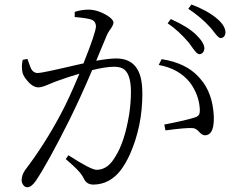

<svg xmlns="http://www.w3.org/2000/svg" viewBox="-20 -793 1040 837"><path d="M710.9 -691.4 724.6 -710Q798.8 -676.8 835 -641.6Q871.1 -606.4 871.1 -581.1Q868.2 -558.6 849.6 -556.6Q837.9 -556.6 818.4 -585.9Q807.6 -600.6 802.7 -607.4Q758.8 -659.2 710.9 -691.4ZM305.7 -718.8V-741.2Q335.9 -751 365.2 -751Q406.2 -751 450.2 -723.6Q473.6 -708 474.6 -695.3Q474.6 -682.6 458 -661.1Q450.2 -649.4 446.3 -640.6Q439.5 -625 420.9 -580.1Q407.2 -546.9 399.4 -528.3Q456.1 -538.1 486.3 -538.1Q575.2 -538.1 594.7 -449.2Q600.6 -420.9 600.6 -383.8Q600.6 -242.2 545.9 -119.1Q527.3 -79.1 506.8 -51.8Q459 10.7 387.7 11.7Q360.4 11.7 348.6 -8.8Q346.7 -11.7 338.9 -26.4Q325.2 -49.8 268.6 -97.7Q267.6 -98.6 266.6 -99.6L278.3 -116.2Q375 -53.7 400.4 -52.7Q443.4 -52.7 472.7 -94.7Q477.5 -101.6 482.4 -109.4Q523.4 -173.8 543 -293.9Q550.8 -344.7 550.8 -392.6Q550.8 -476.6 513.7 -495.1Q499 -502 476.6 -502Q441.4 -502 381.8 -487.3Q330.1 -366.2 284.2 -273.4Q189.5 -84 135.7 -3.9Q117.2 22.5 99.6 23.4Q84 23.4 76.2 3.9Q74.2 -2 74.2 -8.8Q75.2 -30.3 88.9 -50.8Q175.8 -165 246.1 -297.9Q279.3 -359.4 326.2 -471.7Q285.2 -460 230.5 -440.4Q213.9 -434.6 191.4 -424.8Q162.1 -412.1 147.5 -412.1Q121.1 -412.1 94.7 -446.3Q82 -461.9 78.1 -476.6Q72.3 -504.9 79.1 -532.2L99.6 -536.1Q113.3 -494.1 120.1 -486.3Q129.9 -474.6 144.5 -474.6Q163.1 -474.6 308.6 -508.8Q329.1 -513.7 343.8 -516.6Q398.4 -652.3 398.4 -679.7Q396.5 -699.2 381.8 -706.1Q364.3 -713.9 305.7 -718.8ZM671.9 -509.8 684.6 -535.2Q790 -518.6 844.7 -459Q849.6 -454.1 853.5 -449.2Q907.2 -388.7 912.1 -285.2Q912.1 -278.3 912.1 -271.5Q911.1 -204.1 874 -203.1Q860.4 -203.1 846.7 -219.7Q835 -232.4 822.3 -234.4Q795.9 -237.3 701.2 -224.6L696.3 -250Q792 -268.6 830.1 -281.2Q849.6 -287.1 850.6 -303.7Q851.6 -310.5 850.6 -323.2Q845.7 -381.8 808.6 -432.6Q759.8 -494.1 671.9 -509.8ZM800.8 -754.9 814.5 -773.4Q882.8 -748 924.8 -712.9Q962.9 -680.7 962.9 -651.4Q960.9 -627.9 941.4 -627Q932.6 -627 913.1 -653.3Q901.4 -668.9 893.6 -676.8Q857.4 -716.8 800.8 -754.9Z"/></svg>

Font: GenYoMin JP Light
Style: Regular
Weight: 300
Version: Version 1.001;PS 1;hotconv 16.6.51;makeotf.lib2.5.65220 DEVE